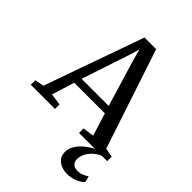

<svg xmlns="http://www.w3.org/2000/svg" viewBox="-288 -883 1264 1264"><g transform="rotate(45 344.0 -251.0)"><path d="M51 -53.5 297.5 -749H406L637 -53L699.5 -42V0H437V-42L515.5 -53.5L466 -211.5H181L132 -53.5L213.5 -42V0H-12V-42ZM449.5 -264 350.5 -592 329.5 -670 305.5 -590.5 197 -264ZM570.5 247Q542.5 247 517 236.8Q491.5 226.5 475.5 206Q459.5 185.5 459.5 154.5Q459.5 122.5 477 93.5Q494.5 64.5 523.8 40.2Q553 16 588 -1L614.5 -5L651 -1Q615.5 15 592.8 37.8Q570 60.5 559.5 84.8Q549 109 549 130.5Q549 156 563.8 170Q578.5 184 606 184Q629 184 648.2 176.2Q667.5 168.5 684 157L695 198.5Q678.5 217.5 645.2 232.2Q612 247 570.5 247Z"/></g></svg>

Font: Merriweather 48pt
Style: Regular
Weight: 400
Version: Version 2.100